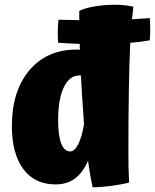

<svg xmlns="http://www.w3.org/2000/svg" viewBox="-20 -747 653 809"><path d="M524 22Q495 30 450.5 36Q406 42 370 42Q366 22 361 -5Q356 -32 351 -70Q329 -19 295.5 5.5Q262 30 214 30Q126 30 78 -35Q30 -100 30 -216Q30 -363 103.5 -450.5Q177 -538 302 -538Q307 -538 310.5 -538Q314 -538 317 -537Q316 -542 316 -547Q316 -552 316 -562Q294 -563 271 -564Q248 -565 225 -567Q223 -588 223.5 -618.5Q224 -649 227 -664Q234 -664 243 -663.5Q252 -663 270 -663Q288 -663 297 -662.5Q306 -662 314 -662V-701Q337 -713 379 -720Q421 -727 465 -727Q485 -727 504 -725Q523 -723 542 -719Q541 -708 539.5 -695Q538 -682 536 -666Q542 -666 549 -666.5Q556 -667 569 -668Q587 -669 595.5 -669.5Q604 -670 611 -671Q613 -645 613 -621Q613 -597 611 -577Q586 -573 566.5 -570.5Q547 -568 529 -567Q525 -486 523 -373Q521 -260 521 -99Q521 -71 521.5 -43.5Q522 -16 524 22ZM225 -240Q225 -176 238 -142.5Q251 -109 276 -109Q294 -109 309.5 -139Q325 -169 334 -224Q329 -293 326 -340.5Q323 -388 321 -429H314Q273 -429 249 -379.5Q225 -330 225 -240Z"/></svg>

Font: Atma
Style: Bold
Weight: 700
Designer: Gregori Vincens, Jeremie Hornus, Riccardo Olocco, Yoann Minet.
Foundry: black foundry
Version: Version 1.102;PS 1.100;hotconv 1.0.86;makeotf.lib2.5.63406